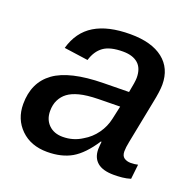

<svg xmlns="http://www.w3.org/2000/svg" viewBox="-103 -642 761 756"><g transform="rotate(20 278.0 -264.0)"><path d="M446.8 4.9Q400.4 4.9 377.7 -14.4Q355 -33.7 355 -69.8Q355 -78.1 356 -85.9Q356.9 -93.8 357.4 -101.1H354.5Q314 -39.1 271.7 -14.6Q229.5 9.8 168.9 9.8Q100.6 9.8 58.6 -31.2Q16.6 -72.3 16.6 -135.7Q16.6 -226.1 80.6 -272.5Q144.5 -318.8 285.2 -320.8L392.1 -322.3Q401.4 -368.7 401.4 -384.8Q401.4 -424.8 379.2 -444.3Q356.9 -463.9 315.9 -463.9Q261.7 -463.9 234.4 -444.1Q207 -424.3 195.3 -384.8L94.7 -398.9Q114.7 -470.2 170.7 -504.2Q226.6 -538.1 319.8 -538.1Q409.2 -538.1 457.3 -500.2Q505.4 -462.4 505.4 -394Q505.4 -366.7 495.1 -317.4L459.5 -136.7Q454.6 -112.8 454.6 -96.7Q454.6 -77.6 465.8 -69.8Q477.1 -62 494.1 -62Q508.8 -62 523.4 -65.4L516.6 -3.9Q499 1.5 481.7 3.2Q464.4 4.9 446.8 4.9ZM125.5 -146Q125.5 -110.4 147.7 -88.6Q169.9 -66.9 206.1 -66.9Q250.5 -66.9 286.6 -90.3Q317.9 -108.4 338.6 -137.5Q359.4 -166.5 366.7 -200.7L378.9 -256.3L288.1 -254.9Q239.7 -253.9 210 -246.1Q180.2 -238.3 162.6 -225.1Q145.5 -212.4 135.5 -192.6Q125.5 -172.9 125.5 -146Z"/></g></svg>

Font: Arimo Medium
Style: Italic
Weight: 500
Italic angle: -12°
Designer: Steve Matteson
Foundry: Monotype Imaging Inc.
Version: Version 1.33